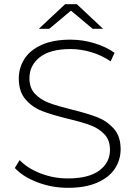

<svg xmlns="http://www.w3.org/2000/svg" viewBox="-20 -895 649 920"><path d="M159.5 -21.5C205.8 -3.8 254.7 5 306 5C361.3 5 408 -3.3 446 -20C484 -36.7 512.2 -59 530.5 -87C548.8 -115 558 -146 558 -180C558 -221.3 547.2 -254.2 525.5 -278.5C503.8 -302.8 477.7 -321 447 -333C416.3 -345 375.3 -357.3 324 -370C278 -381.3 241.7 -392 215 -402C188.3 -412 166 -426.3 148 -445C130 -463.7 121 -488.7 121 -520C121 -561.3 137.7 -595 171 -621C204.3 -647 253.3 -660 318 -660C350.7 -660 383.8 -655 417.5 -645C451.2 -635 482 -620.3 510 -601L529 -642C501.7 -661.3 469.3 -676.7 432 -688C394.7 -699.3 356.7 -705 318 -705C262.7 -705 216.5 -696.7 179.5 -680C142.5 -663.3 115 -640.8 97 -612.5C79 -584.2 70 -553 70 -519C70 -477 80.8 -443.5 102.5 -418.5C124.2 -393.5 150.5 -375 181.5 -363C212.5 -351 253.7 -338.7 305 -326C350.3 -315.3 386.3 -305 413 -295C439.7 -285 462 -270.7 480 -252C498 -233.3 507 -208.3 507 -177C507 -136.3 490 -103.3 456 -78C422 -52.7 371.7 -40 305 -40C259 -40 215.2 -48.2 173.5 -64.5C131.8 -80.8 98.7 -102 74 -128L51 -90C77 -62 113.2 -39.2 159.5 -21.5ZM424 -757H474L348 -875H292L166 -757H216L320 -844Z"/></svg>

Font: Montserrat Custom ExtraLight
Style: Regular
Weight: 300
Designer: Julieta Ulanovsky
Foundry: Julieta Ulanovsky
Version: Version 7.200